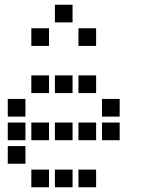

<svg xmlns="http://www.w3.org/2000/svg" viewBox="-20 -808 640 815"><path d="M214 -788Q213 -788 213 -788Q213 -788 213 -787V-714Q213 -713 213 -713Q213 -713 214 -713H287Q288 -713 288 -713Q288 -713 288 -714V-787Q288 -788 288 -788Q288 -788 287 -788ZM114 -688Q113 -688 113 -688Q113 -688 113 -687V-614Q113 -613 113 -613Q113 -613 114 -613H187Q188 -613 188 -613Q188 -613 188 -614V-687Q188 -688 188 -688Q188 -688 187 -688ZM314 -688Q313 -688 313 -688Q313 -688 313 -687V-614Q313 -613 313 -613Q313 -613 314 -613H387Q388 -613 388 -613Q388 -613 388 -614V-687Q388 -688 388 -688Q388 -688 387 -688ZM114 -488Q113 -488 113 -488Q113 -488 113 -487V-414Q113 -413 113 -413Q113 -413 114 -413H187Q188 -413 188 -413Q188 -413 188 -414V-487Q188 -488 188 -488Q188 -488 187 -488ZM214 -488Q213 -488 213 -488Q213 -488 213 -487V-414Q213 -413 213 -413Q213 -413 214 -413H287Q288 -413 288 -413Q288 -413 288 -414V-487Q288 -488 288 -488Q288 -488 287 -488ZM314 -488Q313 -488 313 -488Q313 -488 313 -487V-414Q313 -413 313 -413Q313 -413 314 -413H387Q388 -413 388 -413Q388 -413 388 -414V-487Q388 -488 388 -488Q388 -488 387 -488ZM14 -388Q13 -388 13 -388Q13 -388 13 -387V-314Q13 -313 13 -313Q13 -313 14 -313H87Q88 -313 88 -313Q88 -313 88 -314V-387Q88 -388 88 -388Q88 -388 87 -388ZM414 -388Q413 -388 413 -388Q413 -388 413 -387V-314Q413 -313 413 -313Q413 -313 414 -313H487Q488 -313 488 -313Q488 -313 488 -314V-387Q488 -388 488 -388Q488 -388 487 -388ZM14 -288Q13 -288 13 -288Q13 -288 13 -287V-214Q13 -213 13 -213Q13 -213 14 -213H87Q88 -213 88 -213Q88 -213 88 -214V-287Q88 -288 88 -288Q88 -288 87 -288ZM114 -288Q113 -288 113 -288Q113 -288 113 -287V-214Q113 -213 113 -213Q113 -213 114 -213H187Q188 -213 188 -213Q188 -213 188 -214V-287Q188 -288 188 -288Q188 -288 187 -288ZM214 -288Q213 -288 213 -288Q213 -288 213 -287V-214Q213 -213 213 -213Q213 -213 214 -213H287Q288 -213 288 -213Q288 -213 288 -214V-287Q288 -288 288 -288Q288 -288 287 -288ZM314 -288Q313 -288 313 -288Q313 -288 313 -287V-214Q313 -213 313 -213Q313 -213 314 -213H387Q388 -213 388 -213Q388 -213 388 -214V-287Q388 -288 388 -288Q388 -288 387 -288ZM414 -288Q413 -288 413 -288Q413 -288 413 -287V-214Q413 -213 413 -213Q413 -213 414 -213H487Q488 -213 488 -213Q488 -213 488 -214V-287Q488 -288 488 -288Q488 -288 487 -288ZM14 -188Q13 -188 13 -188Q13 -188 13 -187V-114Q13 -113 13 -113Q13 -113 14 -113H87Q88 -113 88 -113Q88 -113 88 -114V-187Q88 -188 88 -188Q88 -188 87 -188ZM114 -88Q113 -88 113 -88Q113 -88 113 -87V-14Q113 -13 113 -13Q113 -13 114 -13H187Q188 -13 188 -13Q188 -13 188 -14V-87Q188 -88 188 -88Q188 -88 187 -88ZM214 -88Q213 -88 213 -88Q213 -88 213 -87V-14Q213 -13 213 -13Q213 -13 214 -13H287Q288 -13 288 -13Q288 -13 288 -14V-87Q288 -88 288 -88Q288 -88 287 -88ZM314 -88Q313 -88 313 -88Q313 -88 313 -87V-14Q313 -13 313 -13Q313 -13 314 -13H387Q388 -13 388 -13Q388 -13 388 -14V-87Q388 -88 388 -88Q388 -88 387 -88Z"/></svg>

Font: Doto
Style: Bold
Weight: 700
Monospace: yes
Version: Version 1.000